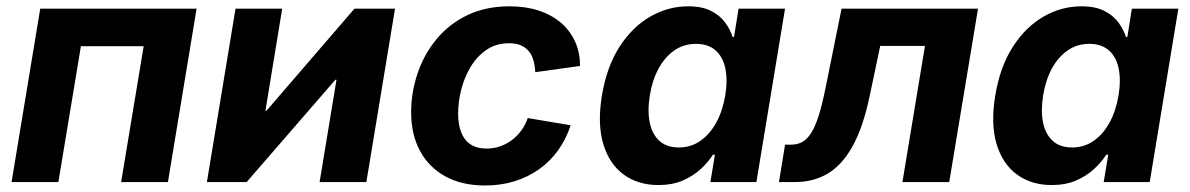

<svg xmlns="http://www.w3.org/2000/svg" viewBox="-20 -568 3712 599"><path d="M593.3 -541 503.9 0H357.9L428.2 -423.8H232.4L162.1 0H16.1L105.5 -541Z M1123 0H977.1L1029.8 -319.3H1026.4L749.5 0H625.5L714.8 -541H860.4L808.1 -222.7H811.5L1085.9 -541H1212.4Z M1493.2 10.7Q1421.4 10.7 1369.6 -17.6Q1317.9 -45.9 1290.3 -97.2Q1262.7 -148.4 1262.7 -217.3Q1262.7 -279.8 1282.7 -339.1Q1302.7 -398.4 1341.8 -445.8Q1380.9 -493.2 1438.2 -520.8Q1495.6 -548.3 1569.8 -548.3Q1619.1 -548.3 1659.4 -535.4Q1699.7 -522.5 1728.8 -498Q1757.8 -473.6 1773.7 -439.2Q1789.6 -404.8 1789.6 -362.3L1649.9 -342.8Q1648.9 -363.8 1644 -380.4Q1639.2 -397 1629.4 -408.7Q1619.6 -420.4 1604.5 -426.8Q1589.4 -433.1 1568.4 -433.1Q1527.8 -433.1 1497.8 -412.6Q1467.8 -392.1 1448 -358.9Q1428.2 -325.7 1418.7 -287.4Q1409.2 -249 1409.2 -212.9Q1409.2 -180.7 1418.5 -156Q1427.7 -131.3 1447.5 -117.9Q1467.3 -104.5 1498 -104.5Q1520 -104.5 1539.8 -111.3Q1559.6 -118.2 1576.4 -130.6Q1593.3 -143.1 1606.2 -160.6Q1619.1 -178.2 1626.5 -199.7L1760.3 -177.2Q1746.1 -133.8 1721.2 -99.1Q1696.3 -64.5 1661.9 -40Q1627.4 -15.6 1585 -2.4Q1542.5 10.7 1493.2 10.7Z M2034.2 9.3Q1970.7 9.3 1925.8 -23.4Q1880.9 -56.2 1862.1 -118.7Q1843.3 -181.2 1857.9 -270Q1873 -360.8 1913.3 -422.9Q1953.6 -484.9 2009.3 -516.6Q2064.9 -548.3 2126.5 -548.3Q2170.4 -548.3 2198.5 -533.9Q2226.6 -519.5 2242.4 -497.6Q2258.3 -475.6 2265.6 -452.6H2270L2284.2 -541H2429.2L2339.8 0H2196.3L2210.4 -85.4H2204.1Q2189.5 -62 2165.8 -40.3Q2142.1 -18.6 2109.6 -4.6Q2077.1 9.3 2034.2 9.3ZM2097.7 -107.9Q2135.3 -107.9 2164.8 -128.4Q2194.3 -148.9 2214.4 -185.3Q2234.4 -221.7 2242.7 -270.5Q2250.5 -319.3 2242.7 -355.5Q2234.9 -391.6 2211.7 -411.4Q2188.5 -431.2 2151.4 -431.2Q2113.3 -431.2 2083.7 -410.6Q2054.2 -390.1 2034.7 -354.2Q2015.1 -318.4 2007.3 -270.5Q1999.5 -222.2 2007.1 -185.5Q2014.6 -148.9 2037.4 -128.4Q2060.1 -107.9 2097.7 -107.9Z M2410.2 0 2429.2 -116.7H2447.8Q2467.8 -116.7 2483.2 -125.2Q2498.5 -133.8 2511 -153.6Q2523.4 -173.3 2534.2 -207.3Q2544.9 -241.2 2555.2 -292L2605.5 -541H3031.2L2941.4 0H2795.4L2865.7 -424.8H2726.1L2692.9 -267.1Q2672.4 -169.9 2639.6 -111.3Q2606.9 -52.7 2562.3 -26.4Q2517.6 0 2460.4 0Z M3261.2 9.3Q3197.8 9.3 3152.8 -23.4Q3107.9 -56.2 3089.1 -118.7Q3070.3 -181.2 3085 -270Q3100.1 -360.8 3140.4 -422.9Q3180.7 -484.9 3236.3 -516.6Q3292 -548.3 3353.5 -548.3Q3397.5 -548.3 3425.5 -533.9Q3453.6 -519.5 3469.5 -497.6Q3485.4 -475.6 3492.7 -452.6H3497.1L3511.2 -541H3656.2L3566.9 0H3423.3L3437.5 -85.4H3431.2Q3416.5 -62 3392.8 -40.3Q3369.1 -18.6 3336.7 -4.6Q3304.2 9.3 3261.2 9.3ZM3324.7 -107.9Q3362.3 -107.9 3391.8 -128.4Q3421.4 -148.9 3441.4 -185.3Q3461.4 -221.7 3469.7 -270.5Q3477.5 -319.3 3469.7 -355.5Q3461.9 -391.6 3438.7 -411.4Q3415.5 -431.2 3378.4 -431.2Q3340.3 -431.2 3310.8 -410.6Q3281.2 -390.1 3261.7 -354.2Q3242.2 -318.4 3234.4 -270.5Q3226.6 -222.2 3234.1 -185.5Q3241.7 -148.9 3264.4 -128.4Q3287.1 -107.9 3324.7 -107.9Z"/></svg>

Font: Inter 17pt
Style: Bold Italic
Weight: 700
Italic angle: -9.3988°
Version: Version 4.001;git-66647c0bb